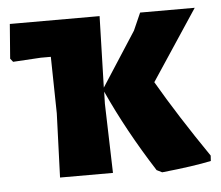

<svg xmlns="http://www.w3.org/2000/svg" viewBox="-42 -514 658 571"><g transform="rotate(-5 286.5 -228.5)"><path d="M116 0 123 -191 120 -360H90L7 -355L-1 -365L7 -468H275L269 -255L373 -416L396 -468H559L420 -258Q481 -153 568 -26L567 -10Q516 1 420 11L404 3Q324 -122 269 -243L268 -207L274 0Z"/></g></svg>

Font: Alegreya Sans SC ExtraBold
Style: Regular
Weight: 800
Designer: Juan Pablo del Peral
Foundry: Huerta Tipografica
Version: Version 2.007